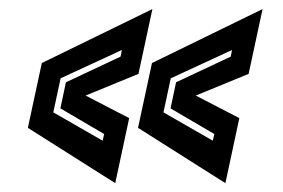

<svg xmlns="http://www.w3.org/2000/svg" viewBox="-20 -522 640 434"><path d="M489.5 -108 292 -233 323.5 -379.5 573.5 -501.5 542 -355 422.5 -306 521 -255ZM461 -204 464.5 -219 365.5 -277 378 -336 501.5 -394 504.5 -409 366 -345 349.5 -268ZM240.5 -108 43 -233 74.5 -379.5 324.5 -501.5 293 -355 173.5 -306 272 -255ZM212 -204 215.5 -219 116.5 -277 129 -336 252.5 -394 255.5 -409 117 -345 100.5 -268Z"/></svg>

Font: Tourney Thin
Style: Italic
Weight: 100
Italic angle: -12°
Designer: Tyler Finck
Foundry: Etcetera Type Co
Version: Version 1.015